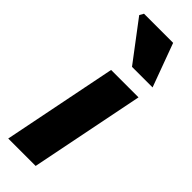

<svg xmlns="http://www.w3.org/2000/svg" viewBox="-256 -776 792 792"><g transform="rotate(45 140.0 -380.0)"><path d="M8 0 108 -500H268L168 0ZM160 -570 30 -742 40 -760H210L280 -570Z"/></g></svg>

Font: Source Sans 3 Black
Style: Italic
Weight: 900
Italic angle: -11°
Designer: Paul D. Hunt
Foundry: Adobe
Version: Version 3.052;hotconv 1.1.0;makeotfexe 2.6.0